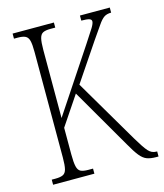

<svg xmlns="http://www.w3.org/2000/svg" viewBox="-108 -795 748 876"><g transform="rotate(-15 266.0 -357.0)"><path d="M34 0V-24H52Q75 -24 87.5 -30Q100 -36 104.5 -54Q109 -72 109 -108V-607Q109 -643 104.5 -660.5Q100 -678 87.5 -684Q75 -690 52 -690H34V-714H229V-690H206Q183 -690 171 -684Q159 -678 154.5 -660Q150 -642 150 -606V-284L347 -581Q377 -626 388.5 -645Q400 -664 400 -674Q400 -683 389 -686.5Q378 -690 352 -690V-714H493V-690Q472 -690 459 -681Q446 -672 431 -650Q416 -628 388 -588L268 -410L445 -109Q474 -60 490 -42Q506 -24 528 -24H532V0H521Q495 0 477.5 -6.5Q460 -13 444 -33Q428 -53 406 -92L242 -375L150 -238V-112Q150 -74 154.5 -55Q159 -36 171 -30Q183 -24 207 -24H229V0Z"/></g></svg>

Font: Noto Serif Ethiopic ExtraCondensed ExtraLight
Style: Regular
Weight: 200
Width: 2
Designer: Monotype Design Team
Foundry: Monotype Imaging Inc.
Version: Version 2.102; ttfautohint (v1.8.4.7-5d5b)